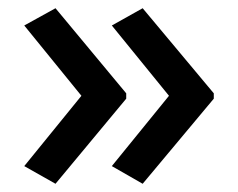

<svg xmlns="http://www.w3.org/2000/svg" viewBox="-20 -500 580 467"><path d="M500 -260 327 -53 252 -96 391 -267 252 -438 327 -480 500 -273ZM287 -260 115 -53 39 -96 178 -267 39 -438 115 -480 287 -273Z"/></svg>

Font: Noto Sans Thai Medium
Style: Regular
Weight: 500
Designer: Monotype Design Team
Foundry: Monotype Imaging Inc.
Version: Version 2.001